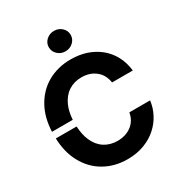

<svg xmlns="http://www.w3.org/2000/svg" viewBox="-219 -1093 1158 1246"><g transform="rotate(-30 359.5 -469.5)"><path d="M372.6 10.7Q275.9 10.7 199.7 -33.2Q122.6 -77.1 78.6 -160.6Q38.1 -236.3 34.7 -339.4H190.4Q193.4 -275.9 213.4 -231.4Q235.8 -179.7 278.3 -151.9Q320.3 -125 375.5 -125Q405.3 -125 432.6 -133.3Q458 -141.1 479.5 -157.2Q500 -172.4 514.2 -195.8Q527.3 -217.3 532.7 -247.6H688Q682.1 -196.3 658.2 -150.9Q634.3 -104 594.2 -68.4Q554.7 -32.2 498 -10.7Q441.9 10.7 372.6 10.7ZM34.7 -389.2Q39.1 -491.2 78.6 -564.9Q123 -648.4 200.2 -692.4Q277.3 -735.8 372.6 -735.8Q436 -735.8 490.2 -718.3Q544.4 -699.7 585.9 -666.5Q628.4 -631.3 654.3 -583.5Q680.7 -534.2 688 -471.7H532.7Q528.3 -501 515.6 -524.9Q502.4 -549.3 481.9 -565.4Q460 -583 434.6 -591.3Q407.7 -600.1 376 -600.1Q320.8 -600.1 278.3 -572.3Q236.8 -544.9 212.9 -491.2Q194.3 -448.7 190.4 -389.2ZM372.6 -797.4Q338.9 -797.4 314.9 -819.8Q291 -842.3 291 -874Q291 -905.8 314.9 -928Q338.9 -950.2 372.6 -950.2Q406.7 -950.2 430.7 -928Q454.6 -905.8 454.6 -874Q454.6 -842.3 430.7 -819.8Q406.7 -797.4 372.6 -797.4Z"/></g></svg>

Font: Inter Tight Stencil
Style: Bold
Weight: 700
Designer: Rasmus Andersson
Foundry: rsms
Version: Version 3.004;Glyphs 3.1.2 (3151)